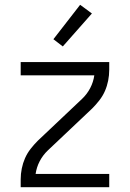

<svg xmlns="http://www.w3.org/2000/svg" viewBox="-20 -778 540 798"><path d="M66 0V-33Q66 -55 70.5 -77.5Q75 -100 84 -120.5Q93 -141 107 -159Q121 -177 137 -193L321 -367Q342 -387 355 -412Q368 -437 372 -465H66V-520H434V-488Q434 -465 429.5 -442.5Q425 -420 416 -399.5Q407 -379 393 -361Q379 -343 363 -327L179 -153Q158 -133 145 -108Q132 -83 128 -55H434V0ZM241 -585 202 -615 313 -758 362 -722Z"/></svg>

Font: Iosevka Term Curly Light
Style: Regular
Weight: 300
Designer: Belleve Invis
Foundry: Belleve Invis
Version: Version 32.3.0